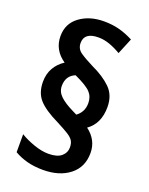

<svg xmlns="http://www.w3.org/2000/svg" viewBox="-142 -834 701 903"><g transform="rotate(20 208.5 -382.5)"><path d="M46 -395Q46 -435 63.5 -465Q81 -495 111 -514Q50 -556 50 -625Q50 -688 99 -724Q148 -760 220 -760Q261 -760 295.5 -751Q330 -742 367 -723L334 -643Q305 -660 277 -670Q249 -680 221 -680Q150 -680 150 -627Q150 -598 173.5 -581.5Q197 -565 239 -544Q300 -516 336 -480.5Q372 -445 372 -386Q372 -303 315 -263Q371 -221 371 -156Q371 -85 320 -45Q269 -5 187 -5Q143 -5 107.5 -14.5Q72 -24 43 -41V-131Q72 -113 112 -99Q152 -85 185 -85Q229 -85 250 -103Q271 -121 271 -148Q271 -167 263.5 -180Q256 -193 235.5 -206Q215 -219 176 -239Q106 -273 76 -306.5Q46 -340 46 -395ZM136 -407Q136 -378 158.5 -356.5Q181 -335 224 -314L246 -303Q262 -314 271.5 -331.5Q281 -349 281 -373Q281 -405 261 -426.5Q241 -448 180 -476Q136 -458 136 -407Z"/></g></svg>

Font: Noto Sans Gujarati Condensed SemiBold
Style: Regular
Weight: 600
Width: 3
Designer: Jelle Bosma - Monotype Design Team, Universal Thirst
Foundry: Monotype Imaging Inc.
Version: Version 2.106; ttfautohint (v1.8.4.7-5d5b)